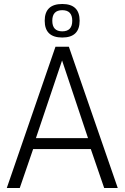

<svg xmlns="http://www.w3.org/2000/svg" viewBox="-20 -942 624 962"><path d="M14 0 258 -708H325L570 0H502L435 -195H146L79 0ZM160 -250H421L291 -639ZM292 -754Q204 -754 204 -838Q204 -922 292 -922Q379 -922 379 -838Q379 -754 292 -754ZM292 -785Q342 -785 342 -838Q342 -891 292 -891Q242 -891 242 -838Q242 -785 292 -785Z"/></svg>

Font: Georama Light
Style: Regular
Weight: 300
Designer: Jean-Baptiste Levee
Foundry: Production Type
Version: Version 1.000